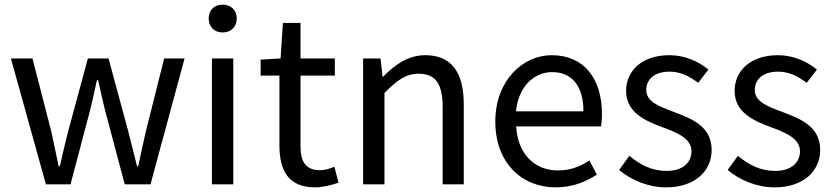

<svg xmlns="http://www.w3.org/2000/svg" viewBox="-20 -795 3594 828"><path d="M178 0H284L361 -291C375 -343 386 -394 398 -449H403C416 -394 426 -344 440 -293L518 0H629L776 -543H688L609 -229C597 -177 587 -128 576 -78H571C558 -128 546 -177 533 -229L448 -543H359L274 -229C261 -177 249 -128 238 -78H233C222 -128 212 -177 201 -229L120 -543H27Z M894 0H986V-543H894ZM940 -655C976 -655 1001 -679 1001 -716C1001 -751 976 -775 940 -775C904 -775 880 -751 880 -716C880 -679 904 -655 940 -655Z M1339 13C1373 13 1409 3 1440 -7L1422 -76C1404 -68 1380 -61 1360 -61C1297 -61 1276 -99 1276 -165V-469H1424V-543H1276V-696H1200L1190 -543L1104 -538V-469H1185V-168C1185 -59 1224 13 1339 13Z M1546 0H1638V-394C1692 -449 1730 -477 1786 -477C1858 -477 1889 -434 1889 -332V0H1980V-344C1980 -482 1928 -557 1814 -557C1740 -557 1683 -516 1632 -464H1630L1621 -543H1546Z M2376 13C2449 13 2507 -11 2554 -42L2522 -103C2481 -76 2439 -60 2386 -60C2283 -60 2212 -134 2206 -250H2572C2574 -264 2576 -282 2576 -302C2576 -457 2498 -557 2359 -557C2235 -557 2116 -448 2116 -271C2116 -92 2231 13 2376 13ZM2205 -315C2216 -423 2284 -484 2361 -484C2446 -484 2496 -425 2496 -315Z M2852 13C2980 13 3049 -60 3049 -148C3049 -251 2963 -283 2884 -313C2823 -336 2767 -356 2767 -407C2767 -450 2799 -486 2868 -486C2916 -486 2954 -465 2991 -438L3035 -495C2994 -529 2934 -557 2867 -557C2748 -557 2680 -489 2680 -403C2680 -310 2762 -274 2838 -246C2898 -224 2962 -198 2962 -143C2962 -96 2927 -58 2855 -58C2790 -58 2742 -84 2694 -123L2650 -62C2701 -19 2775 13 2852 13Z M3320 13C3448 13 3517 -60 3517 -148C3517 -251 3431 -283 3352 -313C3291 -336 3235 -356 3235 -407C3235 -450 3267 -486 3336 -486C3384 -486 3422 -465 3459 -438L3503 -495C3462 -529 3402 -557 3335 -557C3216 -557 3148 -489 3148 -403C3148 -310 3230 -274 3306 -246C3366 -224 3430 -198 3430 -143C3430 -96 3395 -58 3323 -58C3258 -58 3210 -84 3162 -123L3118 -62C3169 -19 3243 13 3320 13Z"/></svg>

Font: Noto Sans CJK JP
Style: Regular
Weight: 400
Designer: Ryoko NISHIZUKA 西塚涼子 (kana, bopomofo & ideographs); Paul D. Hunt (Latin, Greek & Cyrillic); Sandoll Communications 산돌커뮤니
Foundry: Adobe
Version: Version 2.004;hotconv 1.0.118;makeotfexe 2.5.65603